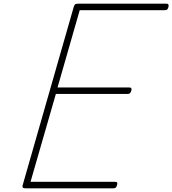

<svg xmlns="http://www.w3.org/2000/svg" viewBox="-20 -1018 931 1038"><path d="M117 0Q108 0 104 -3.5Q100 -7 102 -15L379 -982Q382 -991 386 -994.5Q390 -998 403 -998H879Q889 -998 890.5 -993.5Q892 -989 891 -981Q888 -970 883.5 -966.5Q879 -963 871 -963H411L291 -545H679Q688 -545 690 -540.5Q692 -536 690 -528Q687 -518 682.5 -514Q678 -510 670 -510H282L145 -35H602Q612 -35 613.5 -30.5Q615 -26 613 -18Q610 -8 606 -4Q602 0 593 0Z"/></svg>

Font: Playwrite AU QLD Thin
Style: Regular
Weight: 250
Designer: Veronika Burian, José Scaglione
Foundry: TypeTogether
Version: Version 1.002